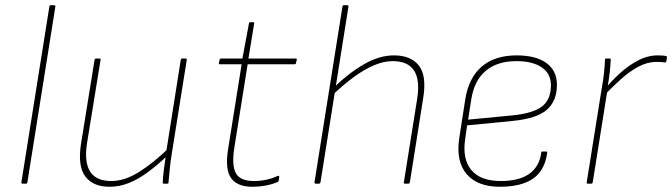

<svg xmlns="http://www.w3.org/2000/svg" viewBox="-20 -703 2573 735"><path d="M66 0Q61 0 62 -6L169 -678Q170 -683 174 -683H187Q193 -683 192 -678L85 -6Q84 -2 83 -1Q82 0 79 0Z M400 12Q336 12 306.5 -27.5Q277 -67 290 -152L342 -474Q343 -479 348 -479H360Q366 -479 365 -474L313 -154Q302 -81 325.5 -45.5Q349 -10 406 -10Q457 -10 512 -44.5Q567 -79 628 -138L624 -110Q585 -73 547.5 -45Q510 -17 473.5 -2.5Q437 12 400 12ZM606 0Q603 0 603 -4Q604 -29 607.5 -55Q611 -81 615 -108L616 -120L672 -474Q673 -479 677 -479H690Q696 -479 695 -474L637 -111Q633 -86 630 -58Q627 -30 625 -4Q625 0 621 0Z M947 12Q888 12 864.5 -21.5Q841 -55 853 -131L905 -457H822Q817 -457 818 -462L821 -475Q822 -479 827 -479H908L933 -613Q934 -618 938 -618H949Q954 -618 953 -613L931 -479H1112Q1117 -479 1116 -474L1113 -461Q1112 -457 1107 -457H928L876 -131Q867 -66 884 -38Q901 -10 952 -10Q976 -10 999.5 -15Q1023 -20 1044 -30Q1049 -31 1049 -26L1047 -12Q1047 -8 1042 -6Q1021 3 996 7.5Q971 12 947 12Z M1188 0Q1183 0 1184 -6L1291 -678Q1292 -683 1296 -683H1309Q1315 -683 1314 -678L1207 -6Q1206 0 1201 0ZM1530 0Q1525 0 1526 -5L1577 -325Q1600 -469 1483 -469Q1449 -469 1411.5 -453Q1374 -437 1335 -408.5Q1296 -380 1255 -341L1259 -369Q1317 -425 1375 -458Q1433 -491 1488 -491Q1553 -491 1583.5 -452Q1614 -413 1600 -327L1549 -5Q1548 0 1543 0Z M1894 12Q1808 12 1766.5 -36.5Q1725 -85 1738 -174L1761 -322Q1774 -405 1824 -448Q1874 -491 1958 -491Q2032 -491 2072 -461.5Q2112 -432 2112 -378Q2112 -317 2073.5 -283Q2035 -249 1942 -240L1768 -223L1761 -172Q1749 -95 1784 -52.5Q1819 -10 1897 -10Q1967 -10 2006 -37.5Q2045 -65 2052 -119Q2052 -123 2056 -123H2071Q2075 -123 2075 -119Q2069 -75 2048 -46Q2027 -17 1988 -2.5Q1949 12 1894 12ZM1772 -245 1939 -261Q2021 -269 2055 -295.5Q2089 -322 2089 -377Q2089 -421 2054 -445Q2019 -469 1957 -469Q1883 -469 1839 -431.5Q1795 -394 1784 -322Z M2230 0Q2225 0 2226 -5L2284 -368Q2289 -394 2292 -422Q2295 -450 2296 -475Q2296 -479 2300 -479H2314Q2318 -479 2318 -475Q2317 -452 2314 -425Q2311 -398 2305 -365V-356L2249 -5Q2248 -2 2247 -1Q2246 0 2243 0ZM2292 -337 2297 -364Q2320 -392 2352 -421.5Q2384 -451 2421.5 -471Q2459 -491 2498 -491Q2521 -491 2531 -488Q2533 -487 2533 -486Q2533 -485 2533 -483Q2533 -480 2532 -475Q2531 -470 2530 -466Q2529 -463 2524 -464Q2520 -465 2512.5 -465.5Q2505 -466 2493 -466Q2458 -466 2423.5 -447.5Q2389 -429 2356 -399Q2323 -369 2292 -337Z"/></svg>

Font: Sofia Sans Thin
Style: Italic
Weight: 250
Italic angle: -9°
Version: Version 4.100-B